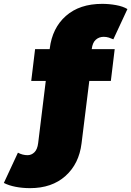

<svg xmlns="http://www.w3.org/2000/svg" viewBox="-114 -772 681 996"><path d="M42 204Q2 204 -33.5 197Q-69 190 -94 177L-21 20Q3 33 29 33Q49 33 64.5 18Q80 3 84 -30L144 -520Q157 -627 228 -689.5Q299 -752 416 -752Q452 -752 488 -745.5Q524 -739 547 -725L474 -568Q463 -573 450.5 -577Q438 -581 424 -581Q400 -581 383 -566Q366 -551 362 -518L359 -492L355 -399L309 -28Q296 78 225.5 141Q155 204 42 204ZM48 -352 68 -517H481L461 -352Z"/></svg>

Font: MOST Montserrat Black
Style: Regular
Weight: 900
Designer: Julieta Ulanovsky
Foundry: Julieta Ulanovsky
Version: Version 8.000;March 11, 2024;FontCreator 15.0.0.2926 64-bit